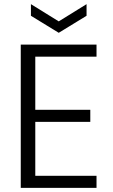

<svg xmlns="http://www.w3.org/2000/svg" viewBox="-20 -905 543 925"><path d="M445 -632H150V-376H415V-318H150V-58H445V0H80V-690H445ZM397 -885V-829L263 -747L129 -829V-885L263 -802Z"/></svg>

Font: Parkinsans Light
Style: Regular
Weight: 300
Designer: Red Stone, Indian Type Foundry
Foundry: Indian Type Foundry
Version: Version 1.000